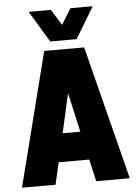

<svg xmlns="http://www.w3.org/2000/svg" viewBox="-61 -969 721 1015"><g transform="rotate(-5 300.0 -461.5)"><path d="M14 0 194 -710H406L586 0H408L381 -117H219L192 0ZM300 -476 253 -268H347ZM130 -923H248L300 -839L352 -923H470L370 -757H230Z"/></g></svg>

Font: Geist Mono Black
Style: Regular
Weight: 900
Monospace: yes
Designer: Basement.studio, Andrés Briganti, Mateo Zaragoza
Foundry: Basement.studio, Vercel, Andrés Briganti, Guido Ferreyra, Mateo Zaragoza
Version: Version 1.500; ttfautohint (v1.8.4.7-5d5b)